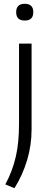

<svg xmlns="http://www.w3.org/2000/svg" viewBox="-20 -769 265 1009"><path d="M110 -661Q65 -661 65 -705Q65 -749 110 -749Q155 -749 155 -705Q155 -661 110 -661ZM8 200Q27 165 40.5 129Q54 93 63 54.5Q72 16 76 -27.5Q80 -71 80 -121V-540H146V-89Q146 -6 122.5 72.5Q99 151 56 220Z"/></svg>

Font: Plata Sans Light
Style: Regular
Weight: 300
Designer: Pablo Impallari, Andres Torresi, & Cristiano Sobral
Foundry: Pablo Impallari, Andres Torresi, & Cristiano Sobral
Version: Version 1.00;December 28, 2019;FontCreator 12.0.0.2547 64-bi